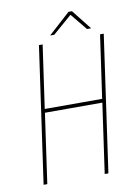

<svg xmlns="http://www.w3.org/2000/svg" viewBox="-81 -764 597 820"><g transform="rotate(-10 217.0 -354.5)"><path d="M41 0 125 -591H141L102 -318H351L390 -591H406L322 0H306L349 -302H100L57 0ZM179 -623 274 -709H289L357 -623H339L280 -695L197 -623Z"/></g></svg>

Font: Alumni Sans Pinstripe
Style: Italic
Weight: 400
Italic angle: -8°
Designer: Robert E. Leuschke
Foundry: Robert E. Leuschke
Version: Version 1.010; ttfautohint (v1.8.4.7-5d5b)